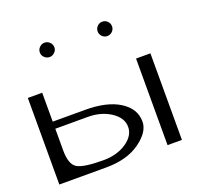

<svg xmlns="http://www.w3.org/2000/svg" viewBox="-129 -896 1091 1042"><g transform="rotate(-20 416.5 -375.5)"><path d="M562.5 -751Q580.1 -751 592.3 -738.8Q604.5 -726.6 604.5 -709Q604.5 -692.4 592.3 -680.2Q580.1 -668 562.5 -668Q545.9 -668 533.7 -680.2Q521.5 -692.4 521.5 -709Q521.5 -726.6 533.7 -738.8Q545.9 -751 562.5 -751ZM271.5 -709Q271.5 -692.4 258.8 -680.2Q246.1 -668 229.5 -668Q212.9 -668 200.2 -680.2Q187.5 -692.4 187.5 -709Q187.5 -726.6 200.2 -738.8Q212.9 -751 229.5 -751Q246.1 -751 258.8 -738.8Q271.5 -726.6 271.5 -709ZM750 -500V0H667V-500ZM42 -500H125V-333H312.5Q438.5 -333 510.7 -287.1Q583 -241.2 583 -167Q583 -107.4 508.3 -53.7Q433.6 0 312.5 0H42ZM125 -292V-167Q125 -85.9 161.6 -64Q198.2 -42 312.5 -42Q390.6 -42 445.3 -78.6Q500 -115.2 500 -167Q500 -218.8 444.8 -255.4Q389.6 -292 312.5 -292Z"/></g></svg>

Font: okolaks
Style: Regular
Weight: 500
Version: Version 000.6.0